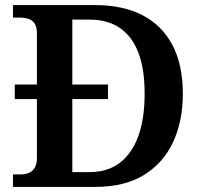

<svg xmlns="http://www.w3.org/2000/svg" viewBox="-20 -734 794 754"><path d="M31 0V-49H60Q79 -49 93.5 -55Q108 -61 116.5 -75.5Q125 -90 125 -114V-345H38V-402H125V-602Q125 -628 116 -641.5Q107 -655 91.5 -660Q76 -665 57 -665H31V-714H354Q462 -714 539 -674.5Q616 -635 657 -557.5Q698 -480 698 -366Q698 -257 659 -174.5Q620 -92 544 -46Q468 0 354 0ZM330 -58Q403 -58 451 -95Q499 -132 523.5 -200.5Q548 -269 548 -366Q548 -463 523.5 -527Q499 -591 451 -624Q403 -657 331 -657H264V-402H404V-345H264V-58Z"/></svg>

Font: Noto Rashi Hebrew SemiBold
Style: Regular
Weight: 600
Version: Version 1.006